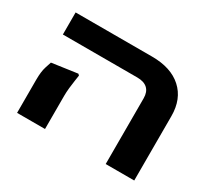

<svg xmlns="http://www.w3.org/2000/svg" viewBox="-120 -780 1054 971"><g transform="rotate(30 407.5 -294.0)"><path d="M67.9 0V-194.3Q67.9 -241.2 77.4 -270.3Q86.9 -299.3 88.9 -305.7L237.3 -326.7L244.6 -319.8Q243.2 -308.6 239.7 -286.9Q236.3 -265.1 233.6 -240Q231 -214.8 231 -193.4V0ZM585.4 0V-383.8Q585.4 -420.9 564.9 -439.9Q544.4 -459 504.9 -459H70.3V-587.9H516.6Q627.9 -587.9 689.9 -531.7Q752 -475.6 752 -376V0Z"/></g></svg>

Font: Heebo ExtraBold
Style: Regular
Weight: 800
Designer: Oded Ezer
Foundry: Ezer Type House
Version: Version 3.100